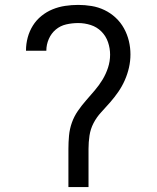

<svg xmlns="http://www.w3.org/2000/svg" viewBox="-20 -763 640 783"><path d="M259 0V-156Q259 -183 261.5 -210Q264 -237 273 -262.5Q282 -288 297.5 -310.5Q313 -333 331 -353.5Q349 -374 366.5 -394.5Q384 -415 398 -438Q412 -461 420.5 -487Q429 -513 429 -540Q429 -566 420.5 -591Q412 -616 393.5 -634.5Q375 -653 350 -661Q325 -669 299 -669Q274 -669 250 -663.5Q226 -658 207.5 -642.5Q189 -627 179 -604Q169 -581 169 -557V-556H86V-557Q86 -584 93 -610Q100 -636 114 -658.5Q128 -681 149 -698Q170 -715 194.5 -725Q219 -735 245.5 -739Q272 -743 299 -743Q326 -743 353.5 -738.5Q381 -734 406 -722Q431 -710 451.5 -691Q472 -672 485.5 -647.5Q499 -623 505.5 -596Q512 -569 512 -541Q512 -514 506 -487.5Q500 -461 489 -436Q478 -411 462.5 -388.5Q447 -366 429 -345.5Q411 -325 392.5 -305Q374 -285 361.5 -261Q349 -237 345 -210Q341 -183 341 -156V0Z"/></svg>

Font: Iosevka Fixed Extended
Style: Regular
Weight: 400
Width: 7
Monospace: yes
Designer: Belleve Invis
Foundry: Belleve Invis
Version: Version 24.1.1; ttfautohint (v1.8.4)